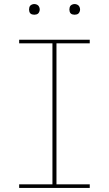

<svg xmlns="http://www.w3.org/2000/svg" viewBox="-20 -932 540 952"><path d="M75 0V-18H240V-717H75V-735H425V-717H260V-18H425V0ZM350 -859Q345 -859 339.5 -860.5Q334 -862 330.5 -865.5Q327 -869 325.5 -874.5Q324 -880 324 -885Q324 -890 325.5 -895.5Q327 -901 330.5 -904.5Q334 -908 339.5 -910Q345 -912 350 -912Q355 -912 360.5 -910Q366 -908 369.5 -904.5Q373 -901 375 -895.5Q377 -890 377 -885Q377 -880 375 -874.5Q373 -869 369.5 -865.5Q366 -862 360.5 -860.5Q355 -859 350 -859ZM150 -859Q145 -859 139.5 -860.5Q134 -862 130.5 -865.5Q127 -869 125.5 -874.5Q124 -880 124 -885Q124 -890 125.5 -895.5Q127 -901 130.5 -904.5Q134 -908 139.5 -910Q145 -912 150 -912Q155 -912 160.5 -910Q166 -908 169.5 -904.5Q173 -901 175 -895.5Q177 -890 177 -885Q177 -880 175 -874.5Q173 -869 169.5 -865.5Q166 -862 160.5 -860.5Q155 -859 150 -859Z"/></svg>

Font: Iosevka Slab Thin
Style: Regular
Weight: 100
Monospace: yes
Designer: Belleve Invis
Foundry: Belleve Invis
Version: Version 11.1.0; ttfautohint (v1.8.3)